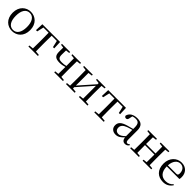

<svg xmlns="http://www.w3.org/2000/svg" viewBox="488 -2192 3869 3869"><g transform="rotate(45 2422.5 -258.0)"><path d="M297 15C430 15 547 -77 547 -258C547 -438 426 -531 297 -531C169 -531 48 -437 48 -258C48 -78 165 15 297 15ZM297 -16C198 -16 137 -101 137 -257C137 -413 198 -499 297 -499C396 -499 457 -413 457 -257C457 -101 396 -16 297 -16Z M845 0H1024V-28L932 -37L930 -229V-288L932 -484H1080L1113 -341H1149L1142 -516H636L629 -341H665L698 -484H846L848 -288V-229L846 -37L754 -28V0Z M1491 -489 1571 -480 1573 -288V-264C1532 -253 1497 -249 1455 -249C1370 -249 1345 -276 1345 -360L1347 -480L1428 -489V-516H1195V-489L1266 -480L1265 -362C1265 -258 1303 -211 1429 -211C1478 -211 1524 -220 1573 -235L1571 -36L1490 -28V0H1738V-28L1657 -36L1655 -229V-288L1657 -480L1738 -489V-516H1491Z M2193 -489 2277 -479V-447L2117 -266L1987 -119V-479L2073 -489V-516H1825V-489L1906 -480L1908 -288V-229L1906 -36L1825 -28V0H2073V-28L1987 -37V-73L2142 -249L2277 -402V-37L2193 -28V0H2438V-28L2357 -36L2355 -229V-288L2357 -480L2438 -489V-516H2193Z M2722 0H2901V-28L2809 -37L2807 -229V-288L2809 -484H2957L2990 -341H3026L3019 -516H2513L2506 -341H2542L2575 -484H2723L2725 -288V-229L2723 -37L2631 -28V0Z M3516 14C3555 14 3585 -2 3606 -37L3590 -52C3574 -34 3562 -28 3545 -28C3518 -28 3503 -45 3503 -108V-355C3503 -479 3447 -531 3331 -531C3218 -531 3144 -482 3124 -400C3130 -377 3145 -364 3168 -364C3193 -364 3210 -377 3216 -413L3231 -485C3258 -495 3283 -500 3309 -500C3388 -500 3423 -470 3423 -359V-318C3379 -308 3332 -295 3290 -282C3158 -244 3111 -193 3111 -115C3111 -32 3170 15 3249 15C3321 15 3366 -18 3425 -82C3433 -22 3461 14 3516 14ZM3423 -113C3360 -53 3324 -34 3284 -34C3228 -34 3191 -66 3191 -128C3191 -183 3224 -226 3308 -257C3342 -270 3382 -281 3423 -292Z M4008 -489 4088 -480C4089 -426 4090 -346 4090 -287H3820L3822 -480L3902 -489V-516H3654V-489L3735 -480L3737 -288V-229L3735 -36L3654 -28V0H3902V-28L3822 -36C3821 -92 3820 -177 3820 -256H4090C4090 -177 4089 -92 4088 -36L4008 -28V0H4255V-28L4174 -36L4172 -229V-288L4174 -480L4255 -489V-516H4008Z M4602 15C4692 15 4759 -26 4803 -94L4787 -108C4746 -60 4695 -35 4624 -35C4514 -35 4436 -104 4434 -263H4794C4799 -279 4801 -299 4801 -323C4801 -441 4724 -531 4594 -531C4461 -531 4347 -425 4347 -257C4347 -76 4454 15 4602 15ZM4435 -294C4442 -424 4509 -499 4592 -499C4673 -499 4721 -437 4721 -352C4721 -312 4711 -294 4676 -294Z"/></g></svg>

Font: Noto Serif CJK TC
Style: Regular
Weight: 400
Designer: Ryoko NISHIZUKA 西塚涼子 (kana & ideographs); Frank Grießhammer (Latin, Greek & Cyrillic); Wenlong ZHANG 张文龙 (bopomofo); San
Foundry: Adobe
Version: Version 2.001;hotconv 1.1.0;makeotfexe 2.6.0